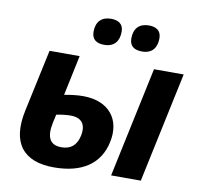

<svg xmlns="http://www.w3.org/2000/svg" viewBox="-83 -839 967 936"><g transform="rotate(10 400.0 -371.0)"><path d="M568 -621C618 -621 641 -652 641 -699C641 -739 613 -752 580 -752C533 -752 506 -725 506 -675C506 -635 532 -621 568 -621ZM381 -621C431 -621 454 -652 454 -699C454 -739 426 -752 393 -752C346 -752 319 -725 319 -675C319 -635 345 -621 381 -621ZM243 10C384 10 469 -50 492 -159C517 -273 453 -357 324 -357C296 -357 262 -353 231 -347L273 -546H124L58 -238C23 -74 91 10 243 10ZM525 0H672L788 -546H641ZM201 -204 210 -245C234 -250 259 -253 281 -253C334 -253 359 -223 347 -165C336 -115 307 -93 262 -93C206 -93 185 -129 201 -204Z"/></g></svg>

Font: Noto Sans
Style: Bold Italic
Weight: 700
Italic angle: -12°
Designer: Monotype Design Team
Foundry: Monotype Imaging Inc.
Version: Version 2.013